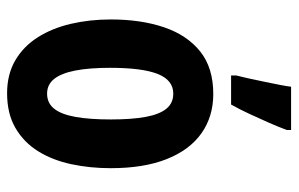

<svg xmlns="http://www.w3.org/2000/svg" viewBox="-166 -644 821 528"><g transform="rotate(90 244.0 -380.5)"><path d="M443 -275Q443 -218 432 -166.5Q421 -115 396.5 -75.5Q372 -36 332.5 -13Q293 10 237 10Q185 10 146.5 -12.5Q108 -35 83 -74.5Q58 -114 46 -165.5Q34 -217 34 -275Q34 -358 55.5 -421.5Q77 -485 122 -521Q167 -557 239 -557Q301 -557 347 -524.5Q393 -492 418 -429Q443 -366 443 -275ZM167 -273Q167 -216 174.5 -177.5Q182 -139 197.5 -119.5Q213 -100 238 -100Q264 -100 279.5 -119.5Q295 -139 302 -178Q309 -217 309 -275Q309 -333 302 -371Q295 -409 279.5 -428Q264 -447 238 -447Q201 -447 184 -404.5Q167 -362 167 -273ZM188 -620Q191 -631 195.5 -651.5Q200 -672 205 -696Q210 -720 214 -740.5Q218 -761 219 -771H338V-759Q329 -735 317.5 -709Q306 -683 294 -657Q282 -631 268 -606H188Z"/></g></svg>

Font: Noto Sans Display ExtraCondensed
Style: Bold
Weight: 700
Width: 2
Designer: Monotype Design Team
Foundry: Monotype Imaging Inc.
Version: Version 2.003